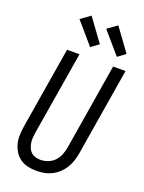

<svg xmlns="http://www.w3.org/2000/svg" viewBox="-179 -1059 859 1148"><g transform="rotate(20 250.5 -484.5)"><path d="M204 8Q175 8 148.5 2Q122 -4 100.5 -19Q79 -34 65 -56Q51 -78 44 -104Q37 -130 38 -158Q39 -186 43 -214L129 -735H208L120 -203Q118 -186 116.5 -169.5Q115 -153 118 -137Q121 -121 127 -106.5Q133 -92 144.5 -81.5Q156 -71 171.5 -66.5Q187 -62 204 -62Q227 -62 251 -71Q275 -80 292.5 -98.5Q310 -117 319 -140.5Q328 -164 332 -187L422 -735H501L409 -176Q405 -152 397 -128Q389 -104 375.5 -82Q362 -60 342.5 -42Q323 -24 300 -12.5Q277 -1 252.5 3.5Q228 8 204 8ZM423 -797 306 -933 367 -977 472 -833ZM253 -797 136 -933 197 -977 302 -833Z"/></g></svg>

Font: Iosevka Term Curly Oblique
Style: Regular
Weight: 400
Italic angle: -9°
Designer: Belleve Invis
Foundry: Belleve Invis
Version: Version 32.3.0